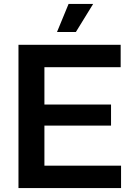

<svg xmlns="http://www.w3.org/2000/svg" viewBox="-20 -957 671 977"><path d="M74 0V-729H594V-615H178L206 -644V-85L178 -114H596V0ZM178 -318V-425H545V-318ZM270 -794 329 -937H454L366 -794Z"/></svg>

Font: Mona Sans ExtraLight SemiBold
Style: Regular
Weight: 600
Version: Version 2.000